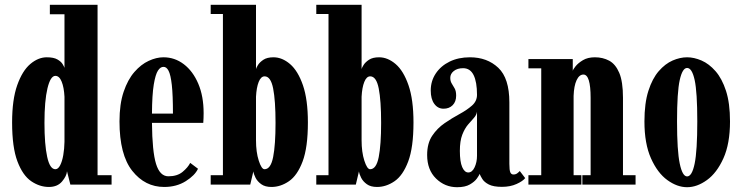

<svg xmlns="http://www.w3.org/2000/svg" viewBox="-20 -770 3094 801"><path d="M184 10Q145.5 10 110.2 -14Q75 -38 52.8 -96.5Q30.5 -155 30.5 -259Q30.5 -354.5 51.8 -414.5Q73 -474.5 106.2 -502.8Q139.5 -531 175 -531Q204 -531 219.5 -522Q235 -513 241.2 -502.5Q247.5 -492 249 -487V-710.5H188V-750H387V-39H445.5V0H273.5L259.5 -55.5Q258 -35.5 238.8 -12.8Q219.5 10 184 10ZM211 -64Q222.5 -64 231 -80.5Q239.5 -97 244 -123.2Q248.5 -149.5 249 -178.5V-366.5Q247 -405.5 237.2 -429.5Q227.5 -453.5 211 -453.5Q190.5 -453.5 178 -401.5Q165.5 -349.5 165.5 -257.5Q165.5 -167.5 176.8 -115.8Q188 -64 211 -64Z M665 10Q585 10 531.8 -57.2Q478.5 -124.5 478.5 -263.5Q478.5 -336 495.8 -387Q513 -438 540.8 -469.8Q568.5 -501.5 600.5 -516.2Q632.5 -531 662 -531Q709 -531 747 -502Q785 -473 807.2 -420.8Q829.5 -368.5 829.5 -298Q829.5 -277.5 828 -257.5H614Q615 -138 631 -86.2Q647 -34.5 682.5 -34.5Q719.5 -34.5 741.8 -53Q764 -71.5 773.5 -90.5L806 -66Q793.5 -38.5 755 -14.2Q716.5 10 665 10ZM662 -491Q649.5 -491.5 639 -475.5Q628.5 -459.5 621.5 -417.2Q614.5 -375 614 -296H701.5Q701.5 -373 696.8 -415.5Q692 -458 683.2 -474.8Q674.5 -491.5 662 -491Z M1112.5 10Q1086 10 1070 -1.5Q1054 -13 1046.2 -28.2Q1038.5 -43.5 1037 -55L1024 0H859V-39H910V-711.5H859V-750H1048V-482Q1049 -487 1056.2 -498.8Q1063.5 -510.5 1079 -520.8Q1094.5 -531 1121 -531Q1157 -531 1190 -502.8Q1223 -474.5 1243.8 -414.5Q1264.5 -354.5 1264.5 -259Q1264.5 -155 1242.5 -96.5Q1220.5 -38 1185.5 -14Q1150.5 10 1112.5 10ZM1083.5 -64Q1109.5 -64 1119.5 -114.8Q1129.5 -165.5 1129.5 -257.5Q1129.5 -350.5 1119.5 -401Q1109.5 -451.5 1084 -451.5Q1068.5 -451.5 1059.2 -428.2Q1050 -405 1048 -366.5V-185Q1048 -135.5 1059.5 -99.8Q1071 -64 1083.5 -64Z M1553 10Q1526.5 10 1510.5 -1.5Q1494.5 -13 1486.8 -28.2Q1479 -43.5 1477.5 -55L1464.5 0H1299.5V-39H1350.5V-711.5H1299.5V-750H1488.5V-482Q1489.5 -487 1496.8 -498.8Q1504 -510.5 1519.5 -520.8Q1535 -531 1561.5 -531Q1597.5 -531 1630.5 -502.8Q1663.5 -474.5 1684.2 -414.5Q1705 -354.5 1705 -259Q1705 -155 1683 -96.5Q1661 -38 1626 -14Q1591 10 1553 10ZM1524 -64Q1550 -64 1560 -114.8Q1570 -165.5 1570 -257.5Q1570 -350.5 1560 -401Q1550 -451.5 1524.5 -451.5Q1509 -451.5 1499.8 -428.2Q1490.5 -405 1488.5 -366.5V-185Q1488.5 -135.5 1500 -99.8Q1511.5 -64 1524 -64Z M1887 11Q1836 11 1799 -25.2Q1762 -61.5 1762 -123.5Q1762 -172 1783 -203.5Q1804 -235 1835 -256.2Q1866 -277.5 1897 -294.2Q1928 -311 1949 -329.5Q1970 -348 1970 -374.5Q1970 -428 1955.8 -456.8Q1941.5 -485.5 1912 -485.5Q1888 -485.5 1873.2 -473.8Q1858.5 -462 1858.5 -445.5Q1858.5 -431.5 1864.5 -421.8Q1870.5 -412 1876.8 -401Q1883 -390 1883 -371Q1883 -346 1868.5 -331.2Q1854 -316.5 1830.5 -316.5Q1806.5 -316.5 1791.8 -336.8Q1777 -357 1777 -392.5Q1777 -432 1798 -463.5Q1819 -495 1855.8 -513Q1892.5 -531 1940.5 -531Q2012.5 -531 2058.8 -487.2Q2105 -443.5 2105 -343V-86.5Q2105 -60 2109 -51Q2113 -42 2122 -42Q2131.5 -42 2138.2 -47.2Q2145 -52.5 2148.5 -56.5L2171 -27Q2161.5 -14.5 2135.2 -2.5Q2109 9.5 2074 9.5Q2038.5 9.5 2019.5 -0.2Q2000.5 -10 1992.5 -22.8Q1984.5 -35.5 1981 -44.5Q1979 -38.5 1969.5 -25.2Q1960 -12 1940.2 -0.5Q1920.5 11 1887 11ZM1933.5 -50.5Q1950 -50.5 1960 -72Q1970 -93.5 1970 -120V-304Q1968 -290 1957 -278Q1946 -266 1932.2 -249.8Q1918.5 -233.5 1908.5 -207.8Q1898.5 -182 1898.5 -140.5Q1898.5 -95.5 1908.2 -73Q1918 -50.5 1933.5 -50.5Z M2184.5 0V-39H2238V-485H2184.5V-523.5H2369.5V-474.5Q2370.5 -480 2381.2 -493.5Q2392 -507 2412 -519Q2432 -531 2462 -531Q2495 -531 2521.5 -516.8Q2548 -502.5 2563.5 -466Q2579 -429.5 2579 -362V-39H2631.5V0H2409.5V-39H2444V-361.5Q2444 -459 2414 -459Q2396.5 -459 2385.5 -435.5Q2374.5 -412 2373 -370V-39H2405.5V0Z M2846.5 11Q2805 11 2764 -18.8Q2723 -48.5 2695.8 -109.5Q2668.5 -170.5 2668.5 -263.5Q2668.5 -339.5 2685 -391Q2701.5 -442.5 2728.2 -473.2Q2755 -504 2786 -517.5Q2817 -531 2846.5 -531Q2875.5 -531 2906.8 -517.5Q2938 -504 2965 -473.2Q2992 -442.5 3008.8 -391Q3025.5 -339.5 3025.5 -263.5Q3025.5 -170.5 2998 -109.5Q2970.5 -48.5 2929.2 -18.8Q2888 11 2846.5 11ZM2846.5 -34Q2867 -34 2878 -87.5Q2889 -141 2889 -263.5Q2889 -386 2878 -436.2Q2867 -486.5 2846.5 -486.5Q2827 -486.5 2815.8 -436.2Q2804.5 -386 2804.5 -263.5Q2804.5 -141 2815.8 -87.5Q2827 -34 2846.5 -34Z"/></svg>

Font: Imbue 10pt ExtraBold
Style: Regular
Weight: 800
Designer: Tyler Finck
Foundry: Etcetera Type Company
Version: Version 1.102; ttfautohint (v1.8.3)